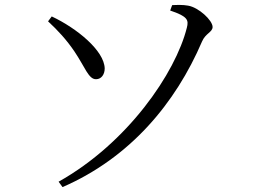

<svg xmlns="http://www.w3.org/2000/svg" viewBox="-20 -733 1040 783"><path d="M235 30C511 -90 696 -312 804 -564C818 -597 847 -602 847 -623C847 -650 790 -703 747 -710C725 -714 701 -713 682 -712L674 -690C746 -666 750 -651 742 -620C696 -436 501 -150 219 8ZM176 -646C216 -609 251 -571 283 -524C327 -459 341 -409 372 -410C393 -410 407 -429 407 -454C405 -527 293 -618 191 -666Z"/></svg>

Font: Harano Aji Mincho K1
Style: Regular
Weight: 400
Foundry: Masamichi Hosoda
Version: HaranoAjiMinchoK1-Regular version 20230610;ttx 4.39.4